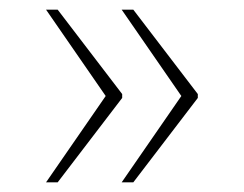

<svg xmlns="http://www.w3.org/2000/svg" viewBox="-20 -468 504 396"><path d="M231 -92 354 -270 231 -448H255L388 -274V-266L255 -92ZM75 -92 198 -270 75 -448H99L232 -274V-266L99 -92Z"/></svg>

Font: Noto Serif Kannada Thin
Style: Regular
Weight: 250
Version: Version 2.003